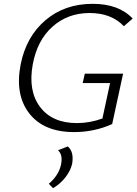

<svg xmlns="http://www.w3.org/2000/svg" viewBox="-20 -684 717 1003"><path d="M151 -347Q126 -209 189.5 -125Q253 -41 382 -41Q449 -41 515 -65L555 -250H412L423 -299H623L566 -36Q473 6 367 6Q209 6 133 -91.5Q57 -189 88 -348Q117 -493 217.5 -578.5Q318 -664 464 -664Q601 -664 673 -587L627 -547Q562 -616 448 -616Q334 -616 254 -544.5Q174 -473 151 -347ZM334 81Q367 108 357 171Q349 207 322 242Q295 277 257 299L235 276Q287 232 299 175Q309 124 283 101Z"/></svg>

Font: EauTestInfant Semilight
Style: Italic
Weight: 300
Italic angle: -12°
Designer: Christian Thalmann (Catharsis Fonts)
Version: Version 0.001;PS 000.001;hotconv 1.0.88;makeotf.lib2.5.64775